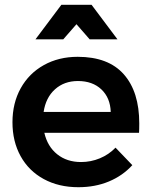

<svg xmlns="http://www.w3.org/2000/svg" viewBox="-20 -776 632 801"><path d="M561 -261Q561 -235 560 -222H165Q178 -165 218.5 -132.5Q259 -100 318 -100Q359 -100 396.5 -115.5Q434 -131 462 -160L532 -87Q492 -43 434.5 -19Q377 5 307 5Q225 5 162.5 -29Q100 -63 66 -124.5Q32 -186 32 -266Q32 -346 66.5 -408Q101 -470 163 -504.5Q225 -539 304 -539Q432 -539 496.5 -466Q561 -393 561 -261ZM442 -309Q440 -368 403 -403Q366 -438 305 -438Q248 -438 209.5 -403.5Q171 -369 162 -309ZM470 -612H354L299 -675L244 -612H128L236 -756H362Z"/></svg>

Font: Montserrat arm2 Medium
Style: Regular
Weight: 500
Designer: Julieta Ulanovsky
Foundry: Julieta Ulanovsky
Version: Version 6.000